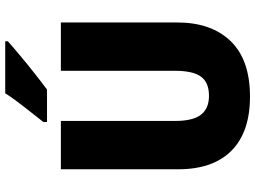

<svg xmlns="http://www.w3.org/2000/svg" viewBox="-141 -826 977 735"><g transform="rotate(-90 347.5 -458.5)"><path d="M629 -269Q629 -138 557.5 -64Q486 10 345 10Q210 10 138.5 -60.5Q67 -131 67 -265V-714H252V-277Q252 -208 276 -177.5Q300 -147 348 -147Q399 -147 421.5 -177.5Q444 -208 444 -278V-714H629ZM557 -917Q537 -899 503.5 -871Q470 -843 434 -814.5Q398 -786 372 -767H248V-781Q273 -813 305 -853.5Q337 -894 358 -927H557Z"/></g></svg>

Font: Noto Sans Khmer UI SemiCondensed Black
Style: Regular
Weight: 900
Width: 4
Designer: Danh Hong and the Monotype Design Team
Foundry: Monotype Imaging Inc.
Version: Version 2.002; ttfautohint (v1.8.4.7-5d5b)